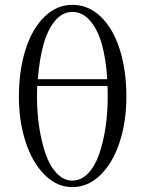

<svg xmlns="http://www.w3.org/2000/svg" viewBox="-20 -766 606 793"><path d="M58.1 -366.2Q58.1 -474.1 85.2 -560.3Q112.3 -646.5 163.1 -696.3Q213.9 -746.1 278.8 -746.1Q344.7 -746.1 395.8 -697.5Q446.8 -648.9 474.4 -562.5Q502 -476.1 502 -366.2Q502 -263.7 474.1 -178.7Q446.3 -93.8 395 -43.5Q343.8 6.8 278.8 6.8Q214.8 6.8 164.1 -44.2Q113.3 -95.2 85.7 -180.2Q58.1 -265.1 58.1 -366.2ZM132.8 -367.2Q132.8 -302.2 141.8 -241.7Q150.9 -181.2 168.2 -130.9Q185.5 -80.6 214.4 -50.3Q243.2 -20 278.8 -20Q314.9 -20 343.8 -50Q372.6 -80.1 389.6 -129.6Q406.7 -179.2 415.8 -239.3Q424.8 -299.3 424.8 -363.8Q424.8 -396 423.8 -411.1H133.8Q132.8 -396 132.8 -367.2ZM136.2 -439H422.9Q418 -521 400.9 -582.3Q383.8 -643.6 352.3 -680.2Q320.8 -716.8 278.8 -716.8Q237.8 -716.8 207 -679.7Q176.3 -642.6 159.4 -581.5Q142.6 -520.5 136.2 -439Z"/></svg>

Font: Dihjauti S
Style: Regular
Weight: 400
Designer: T. Christopher White
Version: Version 3.0.0